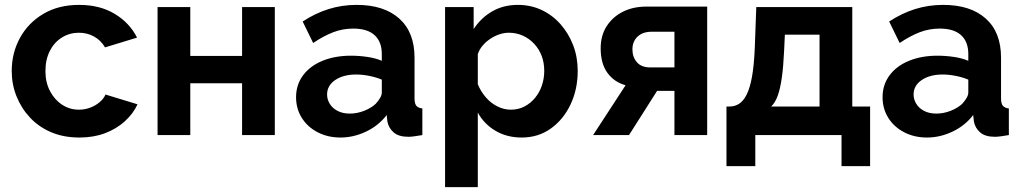

<svg xmlns="http://www.w3.org/2000/svg" viewBox="-20 -553 4182 786"><path d="M28 -262Q28 -336 61.5 -397.5Q95 -459 157 -496Q219 -533 304 -533Q389 -533 450 -496Q511 -459 541 -399L410 -359Q393 -388 365 -403.5Q337 -419 303 -419Q265 -419 233.5 -399.5Q202 -380 184 -344.5Q166 -309 166 -262Q166 -216 184.5 -180.5Q203 -145 234 -124.5Q265 -104 303 -104Q327 -104 348.5 -112Q370 -120 387 -134Q404 -148 412 -166L543 -126Q525 -87 490.5 -56Q456 -25 409.5 -7.5Q363 10 305 10Q241 10 190 -11.5Q139 -33 103 -71.5Q67 -110 47.5 -159Q28 -208 28 -262Z M625 0V-524H759V-324H971V-524H1105V0H971V-212H759V0Z M1417 -325Q1450 -325 1484 -320Q1518 -315 1543 -304V-332Q1543 -382 1513.5 -409Q1484 -436 1426 -436Q1383 -436 1344 -421Q1305 -406 1262 -377L1219 -465Q1271 -499 1325.5 -516Q1380 -533 1440 -533Q1552 -533 1614.5 -477Q1677 -421 1677 -317V-150Q1677 -129 1684.5 -120Q1692 -111 1709 -109V0Q1691 3 1676.5 5Q1662 7 1652 7Q1612 7 1591.5 -11Q1571 -29 1566 -55L1563 -82Q1529 -38 1478 -14Q1427 10 1374 10Q1322 10 1280.5 -11.5Q1239 -33 1215.5 -70.5Q1192 -108 1192 -155Q1192 -206 1220.5 -244.5Q1249 -283 1300 -304Q1351 -325 1417 -325ZM1543 -174V-227Q1519 -237 1491 -242.5Q1463 -248 1438 -248Q1386 -248 1352.5 -225.5Q1319 -203 1319 -166Q1319 -146 1330 -128Q1341 -110 1362 -99Q1383 -88 1412 -88Q1442 -88 1471 -99.5Q1500 -111 1518 -128Q1529 -140 1536 -152Q1543 -164 1543 -174Z M1936 -92V213H1802V-524H1919V-434Q1949 -480 1995 -506.5Q2041 -533 2100 -533Q2153 -533 2197.5 -512Q2242 -491 2275 -453.5Q2308 -416 2326.5 -367.5Q2345 -319 2345 -263Q2345 -187 2315.5 -125Q2286 -63 2234.5 -26.5Q2183 10 2116 10Q2055 10 2008.5 -17.5Q1962 -45 1936 -92ZM2208 -263Q2208 -296 2197.5 -324Q2187 -352 2167 -373.5Q2147 -395 2120.5 -407Q2094 -419 2063 -419Q2044 -419 2024.5 -412.5Q2005 -406 1987 -394Q1969 -382 1955.5 -366Q1942 -350 1936 -331V-208Q1948 -179 1968.5 -155Q1989 -131 2016 -117.5Q2043 -104 2071 -104Q2102 -104 2127 -117Q2152 -130 2170.5 -152.5Q2189 -175 2198.5 -203.5Q2208 -232 2208 -263Z M2408 0 2541 -204Q2494 -217 2466.5 -255Q2439 -293 2439 -355Q2439 -407 2463 -445Q2487 -483 2529 -504.5Q2571 -526 2626 -526H2875V0H2741V-181H2670L2555 0ZM2741 -277V-423H2647Q2611 -423 2590 -403Q2569 -383 2569 -351Q2569 -319 2587.5 -298Q2606 -277 2642 -277Z M2954 127V-117H2968Q2988 -117 3005.5 -128Q3023 -139 3036.5 -165.5Q3050 -192 3058.5 -239Q3067 -286 3070 -359L3076 -524H3469V-117H3542V127H3425V0H3072V127ZM3335 -117V-411H3193L3190 -346Q3187 -280 3180.5 -234.5Q3174 -189 3163.5 -160.5Q3153 -132 3137 -117Z M3818 -325Q3851 -325 3885 -320Q3919 -315 3944 -304V-332Q3944 -382 3914.5 -409Q3885 -436 3827 -436Q3784 -436 3745 -421Q3706 -406 3663 -377L3620 -465Q3672 -499 3726.5 -516Q3781 -533 3841 -533Q3953 -533 4015.5 -477Q4078 -421 4078 -317V-150Q4078 -129 4085.5 -120Q4093 -111 4110 -109V0Q4092 3 4077.5 5Q4063 7 4053 7Q4013 7 3992.5 -11Q3972 -29 3967 -55L3964 -82Q3930 -38 3879 -14Q3828 10 3775 10Q3723 10 3681.5 -11.5Q3640 -33 3616.5 -70.5Q3593 -108 3593 -155Q3593 -206 3621.5 -244.5Q3650 -283 3701 -304Q3752 -325 3818 -325ZM3944 -174V-227Q3920 -237 3892 -242.5Q3864 -248 3839 -248Q3787 -248 3753.5 -225.5Q3720 -203 3720 -166Q3720 -146 3731 -128Q3742 -110 3763 -99Q3784 -88 3813 -88Q3843 -88 3872 -99.5Q3901 -111 3919 -128Q3930 -140 3937 -152Q3944 -164 3944 -174Z"/></svg>

Font: YasnoRaleway
Style: Bold
Weight: 700
Designer: Matt McInerney, Pablo Impallari, Rodrigo Fuenzalida
Foundry: Matt McInerney, Pablo Impallari, Rodrigo Fuenzalida
Version: Version 4.026